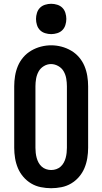

<svg xmlns="http://www.w3.org/2000/svg" viewBox="-20 -985 540 1013"><path d="M250 8Q223 8 195.5 2.5Q168 -3 144.5 -17Q121 -31 103 -52Q85 -73 74.5 -98Q64 -123 59.5 -150.5Q55 -178 55 -205V-530Q55 -557 59.5 -584.5Q64 -612 74.5 -637Q85 -662 103 -683Q121 -704 145 -718Q169 -732 196 -739Q223 -746 250 -746Q277 -746 304 -739Q331 -732 355 -718Q379 -704 397 -683Q415 -662 425.5 -637Q436 -612 440.5 -584.5Q445 -557 445 -530V-205Q445 -178 440.5 -150.5Q436 -123 425.5 -98Q415 -73 397 -52Q379 -31 355.5 -17Q332 -3 304.5 2.5Q277 8 250 8ZM250 -88Q264 -88 277 -92.5Q290 -97 300 -106Q310 -115 316.5 -127Q323 -139 326.5 -152Q330 -165 331.5 -178.5Q333 -192 333 -205V-530Q333 -550 329.5 -570.5Q326 -591 316 -608.5Q306 -626 287.5 -636.5Q269 -647 249 -647Q229 -647 211 -636Q193 -625 183.5 -607.5Q174 -590 170.5 -570Q167 -550 167 -530V-205Q167 -192 168.5 -178.5Q170 -165 173.5 -152Q177 -139 183.5 -127Q190 -115 200 -106Q210 -97 223 -92.5Q236 -88 250 -88ZM250 -805Q234 -805 218 -810Q202 -815 191 -826Q180 -837 175 -853Q170 -869 170 -885Q170 -901 175 -917Q180 -933 191 -944Q202 -955 218 -960Q234 -965 250 -965Q266 -965 282 -960Q298 -955 309 -944Q320 -933 325 -917Q330 -901 330 -885Q330 -869 325 -853Q320 -837 309 -826Q298 -815 282 -810Q266 -805 250 -805Z"/></svg>

Font: Iosevka Slab
Style: Bold
Weight: 700
Monospace: yes
Designer: Belleve Invis
Foundry: Belleve Invis
Version: Version 11.1.1; ttfautohint (v1.8.3)